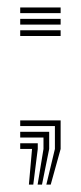

<svg xmlns="http://www.w3.org/2000/svg" viewBox="-20 -398 216 513"><path d="M103.8 95.3 126.7 0V-61.1H34V-76.3H142V0L115.5 95.3ZM57.2 95.3 65.6 0H34V-15.3H80.9V0L68.9 95.3ZM80.5 95.3 96.2 0V-30.5H34V-45.8H111.4V0L92.2 95.3ZM34 -301.8V-317.1H142V-301.8ZM34 -362.9V-378.1H142V-362.9ZM34 -332.3V-347.6H142V-332.3Z"/></svg>

Font: Big Shoulders Inline Text SC Thin
Style: Regular
Weight: 100
Designer: Patric King
Foundry: XO Type Co
Version: Version 2.002